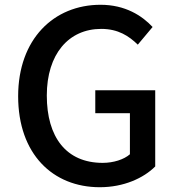

<svg xmlns="http://www.w3.org/2000/svg" viewBox="-20 -770 741 804"><path d="M398 14C498 14 581 -24 630 -73V-392H379V-296H524V-124C499 -102 455 -88 410 -88C257 -88 176 -196 176 -370C176 -543 267 -649 404 -649C475 -649 520 -619 557 -583L619 -657C575 -704 505 -750 401 -750C205 -750 56 -606 56 -367C56 -125 201 14 398 14Z"/></svg>

Font: Noto Sans CJK TC Medium
Style: Regular
Weight: 500
Designer: Ryoko NISHIZUKA 西塚涼子 (kana, bopomofo & ideographs); Paul D. Hunt (Latin, Greek & Cyrillic); Sandoll Communications 산돌커뮤니
Foundry: Adobe
Version: Version 2.004;hotconv 1.0.118;makeotfexe 2.5.65603